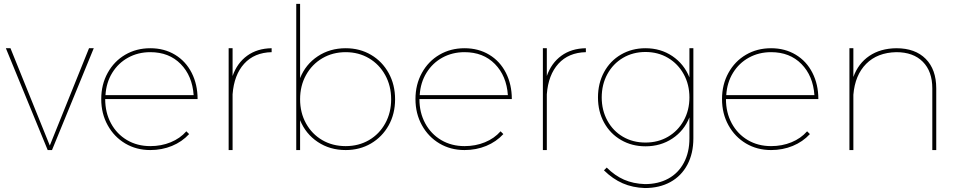

<svg xmlns="http://www.w3.org/2000/svg" viewBox="-20 -762 4867 975"><path d="M222.2 0 9.8 -517.1H33.2L232.9 -22.9L432.1 -517.1H456.1L244.1 0Z M926.3 -95.2 940.4 -81.1Q904.3 -42 853.3 -21Q802.2 0 743.2 0Q672.4 0 616 -33.4Q559.6 -66.9 526.9 -126Q494.1 -185.1 494.1 -258.8Q494.1 -333 526.9 -392.1Q559.6 -451.2 616 -484.1Q672.4 -517.1 743.2 -517.1Q814 -517.1 868.7 -484.1Q923.3 -451.2 953.4 -392.1Q983.4 -333 983.4 -258.8H514.2Q514.2 -189.9 543.7 -135.5Q573.2 -81.1 625.2 -50.5Q677.2 -20 743.2 -20Q799.3 -20 846.9 -39.6Q894.5 -59.1 926.3 -95.2ZM515.6 -278.8H963.4Q956.5 -377 897.5 -437Q838.4 -497.1 743.2 -497.1Q681.2 -497.1 630.9 -469.5Q580.6 -441.9 550 -392.3Q519.5 -342.8 515.6 -278.8Z M1359.4 -517.1V-497.1Q1271.5 -495.1 1220 -438.5Q1168.5 -381.8 1161.1 -283.2V0H1141.1V-517.1H1161.1V-376Q1184.1 -441.9 1235.1 -479Q1286.1 -516.1 1359.4 -517.1Z M1986.3 -257.8Q1986.3 -183.6 1953.6 -125.2Q1920.9 -66.9 1864 -33.4Q1807.1 0 1735.4 0Q1655.3 0 1593.8 -41Q1532.2 -82 1503.9 -151.9V0H1484.4V-742.2H1503.9V-365.2Q1531.7 -435.1 1593.5 -476.1Q1655.3 -517.1 1735.4 -517.1Q1807.1 -517.1 1864 -483.6Q1920.9 -450.2 1953.6 -391.1Q1986.3 -332 1986.3 -257.8ZM1966.3 -257.8Q1966.3 -325.7 1936.3 -380.4Q1906.2 -435.1 1853.8 -466.1Q1801.3 -497.1 1735.4 -497.1Q1669.4 -497.1 1616.7 -466.1Q1564 -435.1 1533.9 -380.6Q1503.9 -326.2 1503.9 -257.8Q1503.9 -189.9 1533.9 -135.5Q1564 -81.1 1616.5 -50.5Q1668.9 -20 1735.4 -20Q1801.3 -20 1853.8 -50.5Q1906.2 -81.1 1936.3 -135.5Q1966.3 -189.9 1966.3 -257.8Z M2522 -95.2 2536.1 -81.1Q2500 -42 2449 -21Q2397.9 0 2338.9 0Q2268.1 0 2211.7 -33.4Q2155.3 -66.9 2122.6 -126Q2089.8 -185.1 2089.8 -258.8Q2089.8 -333 2122.6 -392.1Q2155.3 -451.2 2211.7 -484.1Q2268.1 -517.1 2338.9 -517.1Q2409.7 -517.1 2464.4 -484.1Q2519 -451.2 2549.1 -392.1Q2579.1 -333 2579.1 -258.8H2109.9Q2109.9 -189.9 2139.4 -135.5Q2168.9 -81.1 2220.9 -50.5Q2272.9 -20 2338.9 -20Q2395 -20 2442.6 -39.6Q2490.2 -59.1 2522 -95.2ZM2111.3 -278.8H2559.1Q2552.2 -377 2493.2 -437Q2434.1 -497.1 2338.9 -497.1Q2276.9 -497.1 2226.6 -469.5Q2176.3 -441.9 2145.8 -392.3Q2115.2 -342.8 2111.3 -278.8Z M2955.1 -517.1V-497.1Q2867.2 -495.1 2815.7 -438.5Q2764.2 -381.8 2756.8 -283.2V0H2736.8V-517.1H2756.8V-376Q2779.8 -441.9 2830.8 -479Q2881.8 -516.1 2955.1 -517.1Z M3501 -59.1Q3501 17.1 3470.5 74.5Q3439.9 131.8 3384.3 162.4Q3328.6 192.9 3254.9 192.9Q3192.9 190.9 3142.3 168.9Q3091.8 147 3046.9 103L3061 88.9Q3102.1 129.9 3148.9 150.4Q3195.8 170.9 3254.9 172.9Q3322.8 172.9 3373.8 145Q3424.8 117.2 3452.9 64.2Q3481 11.2 3481 -59.1V-166Q3454.1 -98.1 3394.5 -58.6Q3335 -19 3257.8 -19Q3189 -19 3133.8 -51Q3078.6 -83 3047.6 -139.4Q3016.6 -195.8 3016.6 -267.1Q3016.6 -338.9 3047.6 -396Q3078.6 -453.1 3133.8 -485.1Q3189 -517.1 3257.8 -517.1Q3335 -517.1 3394.3 -477.1Q3453.6 -437 3481 -369.1V-517.1H3501ZM3481 -267.1Q3481 -333 3451.9 -385.5Q3422.9 -438 3372.3 -468Q3321.8 -498 3257.8 -498Q3193.8 -498 3143.3 -468Q3092.8 -438 3064.2 -385.5Q3035.6 -333 3035.6 -267.1Q3035.6 -202.1 3064.2 -149.7Q3092.8 -97.2 3143.3 -67.6Q3193.8 -38.1 3257.8 -38.1Q3321.8 -38.1 3372.3 -67.6Q3422.9 -97.2 3451.9 -149.7Q3481 -202.1 3481 -267.1Z M4078.6 -95.2 4092.8 -81.1Q4056.6 -42 4005.6 -21Q3954.6 0 3895.5 0Q3824.7 0 3768.3 -33.4Q3711.9 -66.9 3679.2 -126Q3646.5 -185.1 3646.5 -258.8Q3646.5 -333 3679.2 -392.1Q3711.9 -451.2 3768.3 -484.1Q3824.7 -517.1 3895.5 -517.1Q3966.3 -517.1 4021 -484.1Q4075.7 -451.2 4105.7 -392.1Q4135.7 -333 4135.7 -258.8H3666.5Q3666.5 -189.9 3696 -135.5Q3725.6 -81.1 3777.6 -50.5Q3829.6 -20 3895.5 -20Q3951.7 -20 3999.3 -39.6Q4046.9 -59.1 4078.6 -95.2ZM3668 -278.8H4115.7Q4108.9 -377 4049.8 -437Q3990.7 -497.1 3895.5 -497.1Q3833.5 -497.1 3783.2 -469.5Q3732.9 -441.9 3702.4 -392.3Q3671.9 -342.8 3668 -278.8Z M4734.4 -313V0H4714.4V-313Q4714.4 -399.9 4666 -448.5Q4617.7 -497.1 4531.7 -497.1Q4435.5 -495.1 4378.7 -438Q4321.8 -380.9 4313.5 -280.8V0H4293.5V-517.1H4313.5V-371.1Q4338.4 -439.9 4394.5 -478Q4450.7 -516.1 4531.7 -517.1Q4627.4 -517.1 4680.9 -463.1Q4734.4 -409.2 4734.4 -313Z"/></svg>

Font: Montserrat
Style: Thin
Weight: 250
Designer: Julieta Ulanovsky
Foundry: Julieta Ulanovsky
Version: Version 1.000;PS 002.000;hotconv 1.0.70;makeotf.lib2.5.58329